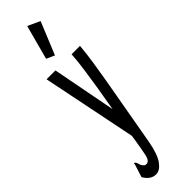

<svg xmlns="http://www.w3.org/2000/svg" viewBox="-295 -676 841 841"><g transform="rotate(-45 125.0 -255.5)"><path d="M69 174Q36 174 15 137L33 80L35 70L41 73Q46 80 48 89.5Q50 99 61 110Q67 112 71 112Q89 112 95.5 81.5Q102 51 111 -6L113 -21L24 -460H79L136 -163L155 -275Q162 -321 169 -367.5Q176 -414 179 -460H231Q227 -413 219.5 -365Q212 -317 204 -270L147 52Q135 117 114 145.5Q93 174 69 174ZM124 -508 86 -525 129 -685 186 -659Z"/></g></svg>

Font: Inconsolata UltraCondensed Medium
Style: Regular
Weight: 500
Width: 1
Monospace: yes
Designer: Raph Levien, Cyreal, Brenton Simpson
Foundry: Raph Levien, Cyreal, Google
Version: Version 3.001; ttfautohint (v1.8.2.53-6de2)